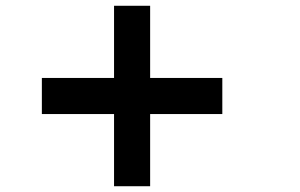

<svg xmlns="http://www.w3.org/2000/svg" viewBox="-20 -770 1040 665"><path d="M375 -750H500V-500H750V-375H500V-125H375V-375H125V-500H375Z"/></svg>

Font: Dogica
Style: Regular
Weight: 400
Monospace: yes
Designer: Roberto Mocci
Version: Version 001.012